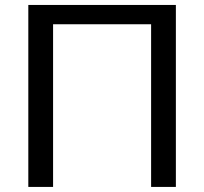

<svg xmlns="http://www.w3.org/2000/svg" viewBox="-20 -736 804 756"><path d="M672.5 0H575V-640.5H189V0H91.5V-716.5H672.5Z"/></svg>

Font: Verano Sans
Style: Regular
Weight: 400
Designer: Lukasz Dziedzic with Adam Twardoch and Botio Nikoltchev
Foundry: tyPoland Lukasz Dziedzic
Version: Version 3.001;December 28, 2019;FontCreator 12.0.0.2547 64-b